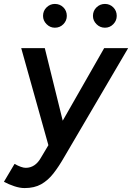

<svg xmlns="http://www.w3.org/2000/svg" viewBox="-60 -745 672 977"><path d="M65 212Q41 212 12.5 202.5Q-16 193 -40 180L14 89Q50 109 71 109Q95 109 114.5 96Q134 83 148 58L229 -78L470 -500H592L267 54Q239 103 211.5 138Q184 173 149.5 192.5Q115 212 65 212ZM188 0 48 -500H168L272 -79L295 0ZM219 -604Q195 -604 177 -622Q159 -640 159 -664Q159 -690 177 -707.5Q195 -725 219 -725Q245 -725 262.5 -707.5Q280 -690 280 -664Q280 -640 262.5 -622Q245 -604 219 -604ZM474 -604Q449 -604 431 -622Q413 -640 413 -664Q413 -690 431 -707.5Q449 -725 474 -725Q499 -725 516.5 -707.5Q534 -690 534 -664Q534 -640 516.5 -622Q499 -604 474 -604Z"/></svg>

Font: Figtree SemiBold
Style: Italic
Weight: 600
Italic angle: -9.5°
Foundry: Erik Kennedy
Version: Version 2.001;gftools[0.9.30]